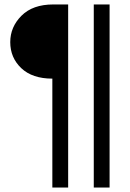

<svg xmlns="http://www.w3.org/2000/svg" viewBox="-20 -694 585 862"><path d="M286 148H215V-341Q125 -341 75.5 -388Q26 -435 26 -505Q26 -573 76.5 -623.5Q127 -674 219 -674H286ZM472 148H401V-674H472Z"/></svg>

Font: Hind Guntur
Style: Regular
Weight: 400
Version: Version 1.000;PS 1.0;hotconv 1.0.86;makeotf.lib2.5.63406; tt